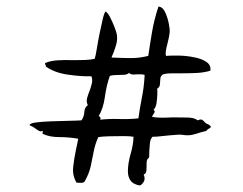

<svg xmlns="http://www.w3.org/2000/svg" viewBox="-20 -771 740 584"><path d="M620 -556Q600 -550 577 -549Q554 -548 532 -548Q516 -548 501.5 -548Q487 -548 476 -545Q469 -540 468 -534Q467 -528 467 -523Q467 -517 466 -511.5Q465 -506 458 -501Q459 -496 458.5 -483Q458 -470 456 -457Q454 -444 447 -437Q452 -433 450 -429Q448 -425 445 -421Q443 -418 442 -416Q454 -413 470.5 -413Q487 -413 505 -414Q529 -414 550.5 -413.5Q572 -413 581 -405Q591 -409 595 -406.5Q599 -404 602 -400Q604 -398 606.5 -396Q609 -394 613 -393Q623 -387 621 -384Q619 -381 614 -379Q608 -375 608 -373Q603 -372 598.5 -370.5Q594 -369 589 -368Q578 -364 565 -361Q552 -358 534 -361Q528 -362 517 -361Q506 -360 492 -359Q480 -358 468 -356.5Q456 -355 444 -355Q437 -348 436 -335.5Q435 -323 434 -311Q434 -306 434 -300.5Q434 -295 433 -291Q426 -287 426 -276Q426 -265 425.5 -254Q425 -243 417 -240Q423 -227 416.5 -217Q410 -207 404 -207Q384 -211 376.5 -222.5Q369 -234 369 -250Q369 -274 377.5 -303.5Q386 -333 386 -355Q377 -357 356 -357Q335 -357 313 -356.5Q291 -356 279 -354Q269 -332 265 -310Q261 -288 256 -265.5Q251 -243 238 -220Q234 -215 229.5 -215Q225 -215 222 -215Q216 -216 213 -215Q200 -237 202.5 -262Q205 -287 211 -315Q213 -323 214.5 -331.5Q216 -340 218 -349Q190 -354 160 -354Q130 -354 110 -364Q108 -366 110 -369Q111 -371 110 -373Q104 -370 98.5 -373Q93 -376 88 -380Q84 -383 79.5 -385.5Q75 -388 70 -390Q70 -396 89 -398.5Q108 -401 135 -402Q162 -403 188 -403.5Q214 -404 228 -405Q236 -417 236.5 -430.5Q237 -444 247 -451Q242 -462 245 -473Q248 -484 253 -496Q257 -507 259.5 -518Q262 -529 258 -539Q227 -538 186 -544Q145 -550 119 -569Q120 -572 118 -574Q117 -576 117 -579Q132 -586 154.5 -587.5Q177 -589 202 -588Q220 -588 237 -588.5Q254 -589 268 -592Q271 -601 274.5 -623Q278 -645 283 -669.5Q288 -694 292.5 -713Q297 -732 301 -736Q307 -733 313.5 -721Q320 -709 325.5 -695.5Q331 -682 334 -672Q339 -654 333 -633.5Q327 -613 319 -596Q326 -596 332.5 -595.5Q339 -595 346 -595Q367 -594 386.5 -594.5Q406 -595 431 -601Q436 -636 442.5 -674Q449 -712 462 -751Q475 -750 482.5 -733.5Q490 -717 493.5 -699Q497 -681 496 -672Q495 -663 493 -654Q491 -645 489 -637Q486 -626 484.5 -616.5Q483 -607 485 -601Q492 -602 519.5 -602Q547 -602 574 -596Q594 -592 608 -582.5Q622 -573 620 -556ZM420 -543Q415 -545 408.5 -545Q402 -545 396 -545Q389 -544 383 -544.5Q377 -545 373 -549Q366 -544 357.5 -543.5Q349 -543 340 -543Q333 -543 326.5 -542.5Q320 -542 314 -540Q304 -512 299 -476Q294 -440 280 -418Q288 -415 285 -407Q313 -410 342.5 -409Q372 -408 401 -411Q406 -447 412 -476.5Q418 -506 420 -543Z"/></svg>

Font: Yuji Boku
Style: Regular
Weight: 400
Designer: Kataoka Yuji
Foundry: Kinuta Font Factory
Version: Version 3.002